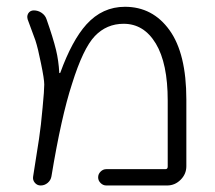

<svg xmlns="http://www.w3.org/2000/svg" viewBox="-20 -576 644 574"><path d="M297.9 -21.5Q288.1 -21.5 280.8 -28.8Q273.4 -36.1 273.4 -45.9Q273.4 -55.7 280.8 -63Q288.1 -70.3 297.9 -70.3H474.6Q481.4 -70.3 481.4 -78.1V-275.4Q481.4 -386.7 445.8 -445.8Q410.2 -504.9 349.6 -504.9Q298.8 -504.9 263.7 -468.3Q228.5 -431.6 195.3 -325.2Q163.1 -226.6 133.8 -48.8Q131.8 -37.1 122.6 -29.3Q113.3 -21.5 101.6 -21.5Q90.8 -21.5 84 -29.8Q77.1 -38.1 79.1 -48.8Q91.8 -127.9 96.7 -161.1Q102.5 -199.2 107.4 -254.9Q112.3 -305.7 112.3 -323.2Q112.3 -339.8 102.5 -386.7Q93.8 -430.7 85.9 -455.1Q79.1 -473.6 62.5 -518.6Q61.5 -522.5 61.5 -525.4Q61.5 -531.2 64.5 -536.1Q70.3 -544.9 81.1 -544.9Q93.8 -544.9 104.5 -537.6Q115.2 -530.3 119.1 -518.6Q138.7 -462.9 147.5 -426.8Q155.3 -394.5 157.2 -358.4Q157.2 -357.4 158.2 -357.4Q159.2 -357.4 160.2 -358.4Q195.3 -455.1 238.3 -502.9Q286.1 -555.7 353.5 -555.7Q436.5 -555.7 486.8 -485.8Q537.1 -416 537.1 -278.3V-79.1Q537.1 -55.7 520 -38.6Q502.9 -21.5 479.5 -21.5Z"/></svg>

Font: Gen Jyuu Gothic Light
Style: Regular
Weight: 200
Designer: [Source Han Sans]
Ryoko NISHIZUKA  (kana & ideographs); Paul D. Hunt (Latin, Greek & Cyrillic); Wenlong ZHANG  (bopomofo
Version: Version 1.002.20150607